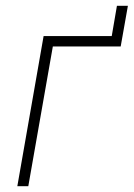

<svg xmlns="http://www.w3.org/2000/svg" viewBox="-20 -645 463 665"><path d="M40 0H78L163 -484H398L423 -625H385L367 -520H131Z"/></svg>

Font: Fixel Text 20240404 ExtraLight
Style: Italic
Weight: 200
Width: 4
Italic angle: -10°
Designer: AlfaBravo + MacPaw
Foundry: Kyrylo Tkachov, Marchela Mozhyna, Serhii Makarenko, Maria Weinstein, Zakhar Kryvoshyya
Version: Version 1.211;Glyphs 3.2 (3225)